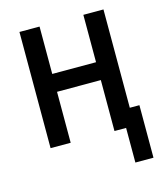

<svg xmlns="http://www.w3.org/2000/svg" viewBox="-103 -598 707 830"><g transform="rotate(-15 250.0 -182.5)"><path d="M400 155V0H348V-228H152V0H62V-520H152V-308H348V-520H438V-80H481V155Z"/></g></svg>

Font: Iosevka SS10 Medium
Style: Regular
Weight: 500
Monospace: yes
Designer: Belleve Invis
Foundry: Belleve Invis
Version: Version 28.0.6; ttfautohint (v1.8.4)